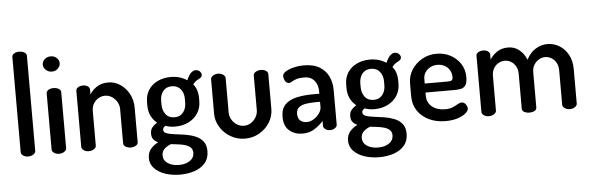

<svg xmlns="http://www.w3.org/2000/svg" viewBox="-57 -956 4240 1380"><g transform="rotate(-5 2063.5 -265.5)"><path d="M116 0Q93 0 78.5 -11Q64 -22 64 -35V-722Q64 -737 78.5 -746.5Q93 -756 116 -756Q138 -756 153.5 -746.5Q169 -737 169 -722V-35Q169 -22 153.5 -11Q138 0 116 0Z M339 0Q316 0 301.5 -11Q287 -22 287 -35V-440Q287 -455 301.5 -464.5Q316 -474 339 -474Q361 -474 376.5 -464.5Q392 -455 392 -440V-35Q392 -22 376.5 -11Q361 0 339 0ZM339 -593Q313 -593 295 -610Q277 -627 277 -648Q277 -671 295 -687Q313 -703 339 -703Q364 -703 381.5 -687Q399 -671 399 -648Q399 -627 381.5 -610Q364 -593 339 -593Z M553 0Q530 0 515.5 -11Q501 -22 501 -35V-440Q501 -455 515.5 -464.5Q530 -474 553 -474Q572 -474 586 -464.5Q600 -455 600 -440V-404Q615 -433 649.5 -456.5Q684 -480 734 -480Q781 -480 820.5 -453.5Q860 -427 884 -382.5Q908 -338 908 -283V-35Q908 -18 891.5 -9Q875 0 855 0Q837 0 820 -9Q803 -18 803 -35V-283Q803 -309 789.5 -333Q776 -357 753 -372Q730 -387 702 -387Q678 -387 656 -374.5Q634 -362 620 -339Q606 -316 606 -283V-35Q606 -22 590.5 -11Q575 0 553 0Z M1192 225Q1134 225 1085 208.5Q1036 192 1007 161Q978 130 978 87Q978 47 1001 20.5Q1024 -6 1055 -20Q1035 -29 1022 -44Q1009 -59 1009 -86Q1009 -114 1023 -131Q1037 -148 1059 -162Q1031 -184 1015.5 -216.5Q1000 -249 1000 -288V-316Q1000 -364 1023 -401Q1046 -438 1088.5 -459Q1131 -480 1186 -480Q1220 -480 1249.5 -471Q1279 -462 1302 -446Q1318 -483 1334.5 -498Q1351 -513 1366 -513Q1387 -513 1398 -501Q1409 -489 1409 -477Q1409 -469 1404.5 -462.5Q1400 -456 1392 -452Q1382 -447 1368.5 -438.5Q1355 -430 1342 -412Q1359 -393 1367 -368Q1375 -343 1375 -316V-288Q1375 -241 1351 -203Q1327 -165 1284 -143.5Q1241 -122 1186 -122Q1147 -122 1117 -134Q1109 -129 1103.5 -122.5Q1098 -116 1098 -106Q1098 -88 1120 -80Q1142 -72 1176.5 -68Q1211 -64 1250 -58Q1289 -52 1323.5 -38.5Q1358 -25 1380 1.5Q1402 28 1402 74Q1402 126 1373 159.5Q1344 193 1296.5 209Q1249 225 1192 225ZM1190 155Q1239 155 1269.5 133.5Q1300 112 1300 77Q1300 52 1285 38Q1270 24 1246 17Q1222 10 1195.5 7Q1169 4 1145 1Q1117 11 1097.5 29.5Q1078 48 1078 76Q1078 113 1109.5 134Q1141 155 1190 155ZM1188 -189Q1228 -189 1250.5 -217Q1273 -245 1273 -288V-316Q1273 -357 1250.5 -385Q1228 -413 1187 -413Q1146 -413 1124 -385Q1102 -357 1102 -316V-289Q1102 -247 1124 -218Q1146 -189 1188 -189Z M1680 8Q1624 8 1576.5 -19.5Q1529 -47 1501 -92.5Q1473 -138 1473 -189V-439Q1473 -452 1488.5 -463Q1504 -474 1526 -474Q1547 -474 1562.5 -463Q1578 -452 1578 -439V-189Q1578 -163 1591.5 -139Q1605 -115 1628.5 -100Q1652 -85 1680 -85Q1708 -85 1731 -100Q1754 -115 1767.5 -139Q1781 -163 1781 -189V-440Q1781 -454 1797.5 -464Q1814 -474 1834 -474Q1857 -474 1871.5 -464Q1886 -454 1886 -440V-189Q1886 -136 1858 -91Q1830 -46 1783 -19Q1736 8 1680 8Z M2094 8Q2039 8 2000 -24.5Q1961 -57 1961 -124Q1961 -181 1991 -212Q2021 -243 2073.5 -255Q2126 -267 2195 -267H2239V-285Q2239 -311 2229.5 -335.5Q2220 -360 2198.5 -376.5Q2177 -393 2140 -393Q2103 -393 2083 -386Q2063 -379 2051 -371Q2039 -363 2029 -363Q2011 -363 2001 -380.5Q1991 -398 1991 -416Q1991 -434 2014.5 -448.5Q2038 -463 2073 -471.5Q2108 -480 2142 -480Q2216 -480 2260 -452.5Q2304 -425 2324 -381Q2344 -337 2344 -286V-35Q2344 -21 2329.5 -10.5Q2315 0 2293 0Q2273 0 2259 -10.5Q2245 -21 2245 -35V-70Q2219 -40 2182 -16Q2145 8 2094 8ZM2132 -72Q2157 -72 2181.5 -87Q2206 -102 2222.5 -125Q2239 -148 2239 -172V-209H2214Q2176 -209 2142 -204.5Q2108 -200 2087.5 -184.5Q2067 -169 2067 -137Q2067 -103 2085.5 -87.5Q2104 -72 2132 -72Z M2629 225Q2571 225 2522 208.5Q2473 192 2444 161Q2415 130 2415 87Q2415 47 2438 20.5Q2461 -6 2492 -20Q2472 -29 2459 -44Q2446 -59 2446 -86Q2446 -114 2460 -131Q2474 -148 2496 -162Q2468 -184 2452.5 -216.5Q2437 -249 2437 -288V-316Q2437 -364 2460 -401Q2483 -438 2525.5 -459Q2568 -480 2623 -480Q2657 -480 2686.5 -471Q2716 -462 2739 -446Q2755 -483 2771.5 -498Q2788 -513 2803 -513Q2824 -513 2835 -501Q2846 -489 2846 -477Q2846 -469 2841.5 -462.5Q2837 -456 2829 -452Q2819 -447 2805.5 -438.5Q2792 -430 2779 -412Q2796 -393 2804 -368Q2812 -343 2812 -316V-288Q2812 -241 2788 -203Q2764 -165 2721 -143.5Q2678 -122 2623 -122Q2584 -122 2554 -134Q2546 -129 2540.5 -122.5Q2535 -116 2535 -106Q2535 -88 2557 -80Q2579 -72 2613.5 -68Q2648 -64 2687 -58Q2726 -52 2760.5 -38.5Q2795 -25 2817 1.5Q2839 28 2839 74Q2839 126 2810 159.5Q2781 193 2733.5 209Q2686 225 2629 225ZM2627 155Q2676 155 2706.5 133.5Q2737 112 2737 77Q2737 52 2722 38Q2707 24 2683 17Q2659 10 2632.5 7Q2606 4 2582 1Q2554 11 2534.5 29.5Q2515 48 2515 76Q2515 113 2546.5 134Q2578 155 2627 155ZM2625 -189Q2665 -189 2687.5 -217Q2710 -245 2710 -288V-316Q2710 -357 2687.5 -385Q2665 -413 2624 -413Q2583 -413 2561 -385Q2539 -357 2539 -316V-289Q2539 -247 2561 -218Q2583 -189 2625 -189Z M3127 8Q3059 8 3007 -17Q2955 -42 2925 -86.5Q2895 -131 2895 -191V-286Q2895 -339 2923.5 -383Q2952 -427 2999 -453.5Q3046 -480 3103 -480Q3157 -480 3202 -456.5Q3247 -433 3274.5 -391Q3302 -349 3302 -295Q3302 -253 3289 -235Q3276 -217 3255 -213Q3234 -209 3211 -209H3000V-186Q3000 -136 3036.5 -106.5Q3073 -77 3130 -77Q3165 -77 3187 -87Q3209 -97 3224 -106Q3239 -115 3252 -115Q3265 -115 3274 -107Q3283 -99 3288 -88Q3293 -77 3293 -68Q3293 -53 3272.5 -35Q3252 -17 3215 -4.5Q3178 8 3127 8ZM3000 -274H3166Q3188 -274 3195.5 -280Q3203 -286 3203 -304Q3203 -330 3190 -352.5Q3177 -375 3154 -387.5Q3131 -400 3102 -400Q3074 -400 3051 -388Q3028 -376 3014 -355Q3000 -334 3000 -306Z M3440 0Q3417 0 3402.5 -11Q3388 -22 3388 -35V-440Q3388 -455 3402.5 -464.5Q3417 -474 3440 -474Q3459 -474 3473 -464.5Q3487 -455 3487 -440V-404Q3504 -433 3537 -456.5Q3570 -480 3620 -480Q3665 -480 3699.5 -452Q3734 -424 3751 -380Q3777 -431 3818 -455.5Q3859 -480 3902 -480Q3947 -480 3986.5 -457Q4026 -434 4051 -390Q4076 -346 4076 -283V-35Q4076 -22 4060.5 -11Q4045 0 4023 0Q4002 0 3986.5 -11Q3971 -22 3971 -35V-283Q3971 -317 3957.5 -340.5Q3944 -364 3922.5 -376Q3901 -388 3878 -388Q3854 -388 3833 -375.5Q3812 -363 3798 -340.5Q3784 -318 3784 -285V-34Q3784 -16 3767.5 -8Q3751 0 3731 0Q3713 0 3696 -8Q3679 -16 3679 -34V-284Q3679 -316 3666 -339Q3653 -362 3632 -374.5Q3611 -387 3586 -387Q3563 -387 3541.5 -375Q3520 -363 3506.5 -340Q3493 -317 3493 -283V-35Q3493 -22 3477.5 -11Q3462 0 3440 0Z"/></g></svg>

Font: Dosis ExtraLight SemiBold
Style: Regular
Weight: 600
Version: Version 3.001; ttfautohint (v1.8.2)